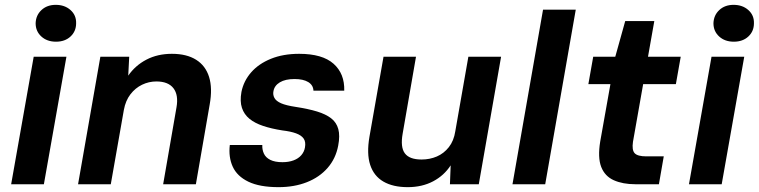

<svg xmlns="http://www.w3.org/2000/svg" viewBox="-20 -760 3130 792"><path d="M26 0 119 -526H254L161 0ZM211 -588Q174 -588 150.5 -609.5Q127 -631 127 -664Q128 -697 151 -718.5Q174 -740 210 -740Q247 -740 271 -718.5Q295 -697 294 -664Q294 -631 271 -609.5Q248 -588 211 -588Z M302 0 394 -526H513L509 -448Q538 -490 584 -514Q630 -538 689 -538Q750 -538 789 -513.5Q828 -489 842.5 -442.5Q857 -396 845 -329L788 0H653L708 -317Q717 -368 695.5 -396Q674 -424 625 -424Q594 -424 566 -410.5Q538 -397 518 -371Q498 -345 491 -307L437 0Z M1129 12Q1051 12 1004.5 -10.5Q958 -33 940 -72.5Q922 -112 928 -162H1062Q1061 -143 1068.5 -126.5Q1076 -110 1095 -100.5Q1114 -91 1145 -91Q1171 -91 1191 -98.5Q1211 -106 1223 -120Q1235 -134 1238 -152Q1242 -175 1232.5 -188.5Q1223 -202 1201 -210Q1179 -218 1145 -222Q1100 -229 1065.5 -240.5Q1031 -252 1009 -270Q987 -288 978 -315Q969 -342 976 -381Q985 -426 1016 -461.5Q1047 -497 1097.5 -517.5Q1148 -538 1214 -538Q1310 -538 1356 -497Q1402 -456 1400 -386H1273Q1272 -409 1251.5 -421.5Q1231 -434 1195 -434Q1157 -434 1134.5 -420.5Q1112 -407 1108 -384Q1105 -369 1112 -356Q1119 -343 1139.5 -334Q1160 -325 1200 -319Q1252 -311 1288 -300Q1324 -289 1346 -272Q1368 -255 1375.5 -227.5Q1383 -200 1375 -159Q1365 -106 1331.5 -67.5Q1298 -29 1246 -8.5Q1194 12 1129 12Z M1662 12Q1601 12 1561.5 -11Q1522 -34 1507 -80Q1492 -126 1504 -196L1562 -526H1696L1641 -209Q1631 -153 1650 -127.5Q1669 -102 1719 -102Q1753 -102 1782 -114.5Q1811 -127 1831.5 -153Q1852 -179 1858 -218L1912 -526H2047L1955 0H1836L1839 -78Q1812 -36 1766.5 -12Q1721 12 1662 12Z M2094 0 2220 -720H2355L2229 0Z M2601 0Q2549 0 2512 -16.5Q2475 -33 2460 -71.5Q2445 -110 2456 -177L2498 -413H2407L2427 -526H2518L2559 -673H2679L2653 -526H2788L2768 -413H2633L2591 -175Q2586 -141 2598 -128Q2610 -115 2646 -115H2718L2698 0Z M2822 0 2915 -526H3050L2957 0ZM3007 -588Q2970 -588 2946.5 -609.5Q2923 -631 2923 -664Q2924 -697 2947 -718.5Q2970 -740 3006 -740Q3043 -740 3067 -718.5Q3091 -697 3090 -664Q3090 -631 3067 -609.5Q3044 -588 3007 -588Z"/></svg>

Font: DM Sans 9pt
Style: Bold Italic
Weight: 700
Italic angle: -10°
Version: Version 4.004;gftools[0.9.30]